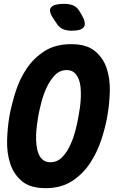

<svg xmlns="http://www.w3.org/2000/svg" viewBox="-20 -970 640 1000"><path d="M242 -125Q278 -125 303.5 -151Q329 -177 346 -214.5Q363 -252 373.5 -293Q384 -334 389 -365Q393 -386 396.5 -411.5Q400 -437 401 -464Q402 -491 399.5 -516Q397 -541 388.5 -561Q380 -581 365.5 -593Q351 -605 327 -605Q292 -605 266.5 -579Q241 -553 223.5 -515.5Q206 -478 195.5 -437Q185 -396 179 -365Q176 -345 172.5 -319Q169 -293 168 -266.5Q167 -240 170 -214.5Q173 -189 181 -169Q189 -149 204 -137Q219 -125 242 -125ZM218 10Q137 10 94 -26.5Q51 -63 33 -118.5Q15 -174 17 -240Q19 -306 29 -365Q40 -424 60.5 -490Q81 -556 118 -611.5Q155 -667 211.5 -703.5Q268 -740 350 -740Q431 -740 474.5 -704Q518 -668 536 -613Q554 -558 552 -493Q550 -428 540 -371Q530 -310 508 -243Q486 -176 448.5 -119.5Q411 -63 354.5 -26.5Q298 10 218 10ZM353 -810Q327 -810 307.5 -818.5Q288 -827 275 -848L258 -873Q230 -915 246.5 -932.5Q263 -950 313 -950Q346 -950 365 -940Q384 -930 395 -910L407 -890Q430 -849 417 -829.5Q404 -810 353 -810Z"/></svg>

Font: Maple Mono ExtraBold
Style: Italic
Weight: 800
Italic angle: -10°
Monospace: yes
Designer: subframe7536
Version: Version 7.200